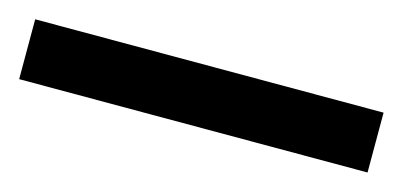

<svg xmlns="http://www.w3.org/2000/svg" viewBox="-28 -82 509 242"><g transform="rotate(15 226.5 39.0)"><path d="M453.1 0V78.1H-1.5V0Z"/></g></svg>

Font: Sahel VF Regular
Style: Regular
Weight: 400
Foundry: Saber Rastikerdar (saber.rastikerdar@gmail.com)
Version: Version 3.4.0